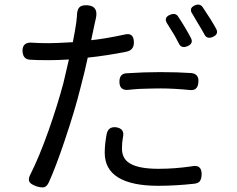

<svg xmlns="http://www.w3.org/2000/svg" viewBox="-20 -787 1033 836"><path d="M141 25Q115 16 109 6Q101 -6 112 -27Q151 -104 192 -220Q230 -328 256 -425Q262 -448 273 -498Q278 -518 280 -528Q234 -525 192 -525Q136 -525 112 -527Q80 -528 78 -564Q77 -606 123 -601Q148 -599 193 -599Q223 -599 291 -603Q295 -603 297 -603Q306 -648 312 -688Q313 -697 315 -717Q315 -744 325.5 -755Q336 -766 362 -764Q410 -760 397 -705Q393 -689 392 -683L377 -612Q436 -618 520 -636Q563 -648 563 -602Q563 -569 531 -562Q446 -545 362 -536Q351 -483 331 -407Q307 -309 261 -173Q223 -60 193 6Q185 24 173 28Q162 31 141 25ZM669 22Q554 22 495 -14Q436 -50 436 -122Q436 -158 444 -201Q450 -236 484 -233Q525 -228 515 -187Q511 -166 511 -141Q511 -100 539 -80Q576 -52 670 -52Q742 -52 816 -63Q859 -72 858 -26Q857 -7 850 2Q843 11 826 13Q743 22 669 22ZM807 -395Q735 -402 679 -402Q649 -402 589 -400Q557 -398 541 -396Q500 -391 500 -431Q500 -467 532 -468Q605 -473 677 -473Q753 -473 812 -469Q846 -466 844 -431Q842 -391 807 -395ZM758 -599Q753 -609 741 -631Q736 -639 733 -644Q718 -669 707 -686Q692 -711 721 -723Q744 -732 755 -716Q788 -666 811 -622Q824 -598 796.5 -586Q769 -574 758 -599ZM869 -639Q859 -658 842 -685Q826 -713 818 -726Q800 -751 829 -764Q851 -773 863 -755Q899 -702 921 -662Q934 -638 906 -626Q880 -615 869 -639Z"/></svg>

Font: GenSenRounded JP R
Style: Regular
Weight: 400
Version: Version 1.501;PS 1;hotconv 16.6.51;makeotf.lib2.5.65220